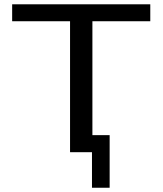

<svg xmlns="http://www.w3.org/2000/svg" viewBox="-20 -715 765 902"><path d="M37.1 -615.2V-694.8H686V-615.2H414.1V-80.1H495.1V167H412.1V0H309.1V-615.2Z"/></svg>

Font: CMU Bright
Style: SemiBold
Weight: 600
Version: Version 0.7.0